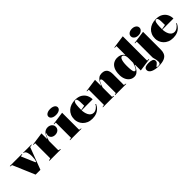

<svg xmlns="http://www.w3.org/2000/svg" viewBox="278 -2241 3952 3952"><g transform="rotate(-45 2254.5 -265.0)"><path d="M231 0 27 -480 -20 -489V-500H333V-489L281 -480L409 -180H425L428 -188Q438 -215 442.5 -250Q447 -285 447 -324Q447 -348 443.5 -376.5Q440 -405 431 -431Q422 -457 407 -473.5Q392 -490 368 -490V-500H609V-490L553 -480L371 0Z M631 0V-10L681 -25V-464H631V-475L916 -515V-362L924 -354Q935 -385 947.5 -411Q960 -437 973 -453Q995 -484 1025.5 -499.5Q1056 -515 1096 -515Q1125 -515 1154 -503Q1183 -491 1202.5 -466Q1222 -441 1222 -402Q1222 -370 1206 -345Q1190 -320 1161.5 -306Q1133 -292 1095 -292Q1061 -292 1034.5 -304.5Q1008 -317 993 -339Q978 -361 978 -389Q978 -401 980.5 -410.5Q983 -420 985.5 -428.5Q988 -437 988 -443Q988 -450 984 -450Q978 -450 969 -435Q960 -420 943 -381Q937 -366 930 -343.5Q923 -321 916 -295V-25L966 -10V0Z M1397 -570Q1357 -570 1326 -581Q1295 -592 1277.5 -612Q1260 -632 1260 -658Q1260 -684 1277.5 -703.5Q1295 -723 1326 -734Q1357 -745 1397 -745Q1438 -745 1469 -734Q1500 -723 1517.5 -703.5Q1535 -684 1535 -658Q1535 -632 1517.5 -612Q1500 -592 1469 -581Q1438 -570 1397 -570ZM1232 0V-10L1282 -20V-464H1232V-475L1517 -515V-20L1567 -10V0Z M1892 -515Q1985 -515 2043.5 -479Q2102 -443 2130 -386.5Q2158 -330 2158 -266H1832V-276L1941 -296Q1941 -364 1938.5 -410.5Q1936 -457 1925.5 -481Q1915 -505 1891 -505Q1871 -505 1859 -484Q1847 -463 1841.5 -413.5Q1836 -364 1836 -276Q1836 -239 1844 -200Q1852 -161 1869 -127.5Q1886 -94 1913.5 -73.5Q1941 -53 1980 -53Q1998 -53 2019.5 -60Q2041 -67 2061.5 -81Q2082 -95 2099 -114Q2116 -133 2126 -157L2140 -148Q2113 -92 2079 -59.5Q2045 -27 2008 -11Q1971 5 1936.5 10Q1902 15 1874 15Q1805 15 1753 -7.5Q1701 -30 1666.5 -67Q1632 -104 1614.5 -149.5Q1597 -195 1597 -240Q1597 -305 1619 -356Q1641 -407 1680.5 -442.5Q1720 -478 1774 -496.5Q1828 -515 1892 -515Z M2870 -10V0H2545V-10L2585 -20V-375Q2585 -406 2576 -423Q2567 -440 2555 -440Q2541 -440 2527.5 -420Q2514 -400 2503 -372.5Q2492 -345 2484.5 -321.5Q2477 -298 2475 -290V-20L2515 -10V0H2190V-10L2240 -20V-464H2190V-475L2475 -515V-352L2483 -344Q2500 -392 2524 -431Q2548 -470 2582.5 -492.5Q2617 -515 2667 -515Q2713 -515 2743 -501Q2773 -487 2789.5 -462.5Q2806 -438 2813 -406.5Q2820 -375 2820 -340V-20Z M3513 -745V-36H3563V-25L3278 15V-148L3270 -156Q3263 -135 3249.5 -106Q3236 -77 3215 -49.5Q3194 -22 3164.5 -3.5Q3135 15 3097 15Q3037 15 2992.5 -17.5Q2948 -50 2924 -105.5Q2900 -161 2900 -230Q2900 -334 2930 -396.5Q2960 -459 3009.5 -487Q3059 -515 3115 -515Q3171 -515 3205 -498.5Q3239 -482 3256 -463Q3273 -444 3278 -435V-694H3228V-705ZM3212 -467Q3187 -467 3171 -440Q3155 -413 3147.5 -366Q3140 -319 3140 -260Q3140 -186 3145.5 -142Q3151 -98 3161.5 -79Q3172 -60 3188 -60Q3199 -60 3210 -68.5Q3221 -77 3232 -95.5Q3243 -114 3254.5 -142Q3266 -170 3278 -209V-341Q3278 -374 3272 -398Q3266 -422 3256 -437Q3246 -452 3234.5 -459.5Q3223 -467 3212 -467Z M3755 -529Q3717 -529 3688.5 -542Q3660 -555 3644 -577Q3628 -599 3628 -626Q3628 -655 3644 -676.5Q3660 -698 3688.5 -710.5Q3717 -723 3755 -723Q3793 -723 3821.5 -710.5Q3850 -698 3866.5 -676.5Q3883 -655 3883 -626Q3883 -599 3866.5 -577Q3850 -555 3821.5 -542Q3793 -529 3755 -529ZM3603 215Q3554 215 3511 207Q3468 199 3435.5 184Q3403 169 3385 146.5Q3367 124 3367 94Q3367 65 3384 48.5Q3401 32 3431.5 25Q3462 18 3500 18Q3559 18 3597.5 34Q3636 50 3636 94Q3636 116 3624.5 131.5Q3613 147 3597.5 158Q3582 169 3570.5 178Q3559 187 3559 196Q3559 201 3568.5 203Q3578 205 3600 205Q3638 205 3651.5 188Q3665 171 3665 141Q3665 117 3659 86Q3653 55 3638 0V-464H3588V-475L3873 -515V0Q3873 33 3868.5 58.5Q3864 84 3854 107Q3831 161 3768.5 188Q3706 215 3603 215Z M4243 -515Q4336 -515 4394.5 -479Q4453 -443 4481 -386.5Q4509 -330 4509 -266H4183V-276L4292 -296Q4292 -364 4289.5 -410.5Q4287 -457 4276.5 -481Q4266 -505 4242 -505Q4222 -505 4210 -484Q4198 -463 4192.5 -413.5Q4187 -364 4187 -276Q4187 -239 4195 -200Q4203 -161 4220 -127.5Q4237 -94 4264.5 -73.5Q4292 -53 4331 -53Q4349 -53 4370.5 -60Q4392 -67 4412.5 -81Q4433 -95 4450 -114Q4467 -133 4477 -157L4491 -148Q4464 -92 4430 -59.5Q4396 -27 4359 -11Q4322 5 4287.5 10Q4253 15 4225 15Q4156 15 4104 -7.5Q4052 -30 4017.5 -67Q3983 -104 3965.5 -149.5Q3948 -195 3948 -240Q3948 -305 3970 -356Q3992 -407 4031.5 -442.5Q4071 -478 4125 -496.5Q4179 -515 4243 -515Z"/></g></svg>

Font: Kalnia
Style: Bold
Weight: 700
Designer: Frida Medrano
Foundry: Frida Medrano
Version: Version 1.105